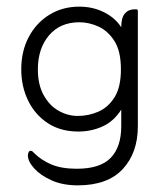

<svg xmlns="http://www.w3.org/2000/svg" viewBox="-20 -387 494 578"><path d="M345 -57Q323 -22 289 -6.5Q255 9 216 9Q162 9 123.5 -16.5Q85 -42 64.5 -84.5Q44 -127 44 -178Q44 -233 66.5 -275.5Q89 -318 128.5 -342.5Q168 -367 219 -367Q259 -367 292.5 -350.5Q326 -334 345 -305Q345 -334 356 -346.5Q367 -359 385 -359H390Q395 -359 395 -354V-7Q395 73 349.5 122Q304 171 214 171Q169 171 135.5 156Q102 141 83 120Q64 99 64 81Q64 76 66 71.5Q68 67 72 67Q76 67 78 69Q80 71 83 74Q104 95 134.5 108Q165 121 211 121Q282 121 313.5 88Q345 55 345 -7ZM214 -38Q247 -38 276.5 -51Q306 -64 325 -94.5Q344 -125 344 -178Q344 -233 324.5 -263.5Q305 -294 276.5 -307Q248 -320 219 -320Q161 -320 127.5 -280.5Q94 -241 94 -178Q94 -132 111.5 -100.5Q129 -69 156.5 -53.5Q184 -38 214 -38Z"/></svg>

Font: Zain Light
Style: Regular
Weight: 300
Designer: Zain,Boutros
Foundry: Mobile Telecommunications Company (Zain), 2024
Version: Version 1.51; ttfautohint (v1.8.4)